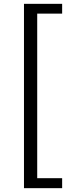

<svg xmlns="http://www.w3.org/2000/svg" viewBox="-20 -811 378 1001"><path d="M105 170V-791H304V-740H174V118H304V170Z"/></svg>

Font: Noto Sans SC
Style: Regular
Weight: 400
Designer: Ryoko NISHIZUKA  (kana, bopomofo & ideographs); Paul D. Hunt (Latin, Greek & Cyrillic); Sandoll Communications , Soo-you
Foundry: Adobe
Version: Version 2.002;hotconv 1.0.116;makeotfexe 2.5.65601